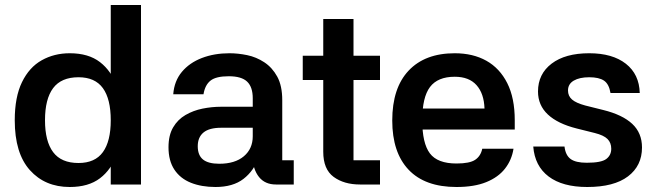

<svg xmlns="http://www.w3.org/2000/svg" viewBox="-20 -738 2624 768"><path d="M423 -718H544V0H423ZM259 10Q160 10 99.5 -57.5Q39 -125 39 -257Q39 -350 68 -409.5Q97 -469 147 -497Q197 -525 259 -525Q334 -525 380 -489.5Q426 -454 446.5 -393.5Q467 -333 467 -257Q467 -181 446.5 -120.5Q426 -60 380 -25Q334 10 259 10ZM294 -86Q360 -86 391.5 -129.5Q423 -173 423 -257Q423 -342 391.5 -385.5Q360 -429 294 -429Q225 -429 192.5 -385.5Q160 -342 160 -257Q160 -173 192.5 -129.5Q225 -86 294 -86Z M1155 0H1084Q1040 0 1016 -30Q992 -60 990 -110L1014 -108Q996 -55 954 -22.5Q912 10 842 10Q786 10 743.5 -7Q701 -24 677.5 -59.5Q654 -95 654 -149Q654 -197 672.5 -228.5Q691 -260 722 -278Q753 -296 790 -303.5Q827 -311 864 -311H991V-345Q991 -390 968.5 -411.5Q946 -433 895 -433Q844 -433 822 -415.5Q800 -398 794 -361H673Q677 -414 707.5 -450.5Q738 -487 787.5 -506Q837 -525 898 -525Q932 -525 968.5 -517.5Q1005 -510 1037 -489Q1069 -468 1089 -431.5Q1109 -395 1109 -337V-97H1155ZM771 -153Q771 -117 792 -100Q813 -83 857 -83Q920 -83 955.5 -113Q991 -143 991 -193V-227H865Q817 -227 794 -208Q771 -189 771 -153Z M1500 -418H1394V-97H1500V0H1420Q1356 0 1314.5 -30.5Q1273 -61 1273 -131V-418H1191V-515H1273V-662H1394V-515H1500Z M1617 -304H1918Q1916 -364 1886 -397.5Q1856 -431 1799 -431Q1731 -431 1700 -390Q1669 -349 1669 -257Q1669 -165 1699.5 -124.5Q1730 -84 1806 -84Q1859 -84 1881 -99Q1903 -114 1909 -143H2034Q2027 -98 2000 -63.5Q1973 -29 1925 -9.5Q1877 10 1806 10Q1680 10 1614.5 -59Q1549 -128 1549 -256Q1549 -386 1614.5 -455.5Q1680 -525 1799 -525Q1872 -525 1925.5 -495Q1979 -465 2009 -405.5Q2039 -346 2039 -257V-220H1616Z M2422 -366Q2416 -402 2396 -415.5Q2376 -429 2337 -429Q2298 -429 2275 -415.5Q2252 -402 2252 -376Q2252 -354 2268 -340Q2284 -326 2321 -316L2393 -298Q2470 -279 2509 -242.5Q2548 -206 2548 -148Q2548 -75 2492 -32.5Q2436 10 2329 10Q2230 10 2174.5 -32Q2119 -74 2113 -152H2238Q2242 -117 2262.5 -102Q2283 -87 2327 -87Q2385 -87 2405 -102Q2425 -117 2425 -143Q2425 -167 2410 -182Q2395 -197 2359 -206L2287 -224Q2211 -243 2171.5 -280Q2132 -317 2132 -372Q2132 -442 2186.5 -483.5Q2241 -525 2337 -525Q2430 -525 2483.5 -483Q2537 -441 2539 -366Z"/></svg>

Font: 42dot Sans Light
Style: Bold
Weight: 700
Version: Version 1.000